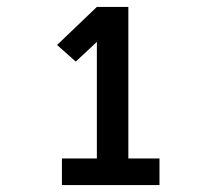

<svg xmlns="http://www.w3.org/2000/svg" viewBox="-20 -858 640 555"><path d="M159 -323V-400H260V-737L199 -680L145 -728L260 -838H351V-400H441V-323Z"/></svg>

Font: R Plex Mono
Style: Bold
Weight: 700
Monospace: yes
Designer: Belleve Invis
Foundry: Belleve Invis
Version: Version 31.8.0